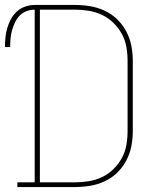

<svg xmlns="http://www.w3.org/2000/svg" viewBox="-34 -755 654 775"><path d="M36 0V-19H106V-716Q89 -716 73 -710Q57 -704 45.5 -692Q34 -680 26.5 -664.5Q19 -649 14.5 -632.5Q10 -616 8.5 -599Q7 -582 7 -565H-14Q-14 -585 -12 -604.5Q-10 -624 -4.5 -642.5Q1 -661 10.5 -678.5Q20 -696 34.5 -709Q49 -722 68 -728.5Q87 -735 106 -735H268Q299 -735 329.5 -730Q360 -725 388 -712Q416 -699 438.5 -677.5Q461 -656 475.5 -628.5Q490 -601 496 -571Q502 -541 502 -510V-225Q502 -194 496 -164Q490 -134 475.5 -106.5Q461 -79 438.5 -57.5Q416 -36 388 -23Q360 -10 329.5 -5Q299 0 268 0ZM127 -19H268Q296 -19 324 -23.5Q352 -28 377.5 -40Q403 -52 423.5 -72Q444 -92 457.5 -116.5Q471 -141 476 -169Q481 -197 481 -225V-510Q481 -538 476 -566Q471 -594 457.5 -618.5Q444 -643 423.5 -663Q403 -683 377.5 -695Q352 -707 324 -711.5Q296 -716 268 -716H127Z"/></svg>

Font: Iosevka Etoile Thin
Style: Regular
Weight: 100
Designer: Belleve Invis
Foundry: Belleve Invis
Version: Version 22.1.2; ttfautohint (v1.8.4)